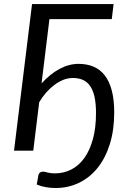

<svg xmlns="http://www.w3.org/2000/svg" viewBox="-20 -736 630 938"><path d="M183 -328.5Q224 -374 270.2 -399Q316.5 -424 364 -424Q405 -424 437.2 -410.2Q469.5 -396.5 492 -367.5Q514.5 -338.5 526.2 -293.5Q538 -248.5 538 -186.5Q538 -100.5 516.5 -32Q495 36.5 457 84Q419 131.5 366.2 157Q313.5 182.5 251.5 182.5Q228.5 182.5 204.5 178.5Q180.5 174.5 159.5 165.5L167.5 120.5Q169 112 175 107.2Q181 102.5 191 102.5Q195 102.5 200.2 103.8Q205.5 105 212.2 106.8Q219 108.5 227.8 109.8Q236.5 111 248 111Q291.5 111 328.2 92.2Q365 73.5 391.8 36.2Q418.5 -1 433.8 -56Q449 -111 449 -183.5Q449 -230 441.8 -262.8Q434.5 -295.5 420.2 -316Q406 -336.5 384.8 -345.8Q363.5 -355 336 -355Q312 -355 289 -345.8Q266 -336.5 244.8 -320.5Q223.5 -304.5 204.8 -283Q186 -261.5 171.5 -236.5L142.5 0H48.5L136.5 -716H535L526 -642.5H221.5Z"/></svg>

Font: Lato 2
Style: Italic
Weight: 400
Italic angle: -7°
Designer: Lukasz Dziedzic with Adam Twardoch and Botio Nikoltchev
Foundry: tyPoland Lukasz Dziedzic
Version: Version 2.015; 2015-08-06; http://www.latofonts.com/